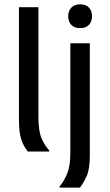

<svg xmlns="http://www.w3.org/2000/svg" viewBox="-20 -700 507 887"><path d="M207.5 0H108.3Q90 -22.5 78.8 -54.2Q67.5 -85.8 67.5 -149.2V-666.7H157.5V-160.8Q157.5 -94.2 172.1 -60.8Q186.7 -27.5 207.5 -5ZM349.2 166.7H255V161.7Q275.8 137.5 290.4 101.7Q305 65.8 305 5.8V-500H395V17.5Q395 80.8 380.8 112.5Q366.7 144.2 349.2 166.7ZM350 -570Q324.2 -570 309.6 -585Q295 -600 295 -625Q295 -650 309.6 -665Q324.2 -680 350 -680Q376.7 -680 390.8 -665Q405 -650 405 -625Q405 -600 390.8 -585Q376.7 -570 350 -570Z"/></svg>

Font: Familjen Grotesk Variable
Style: Regular
Weight: 400
Designer: Anders Wikstroem, Jonas Baeckman, Matilda Gysing, Kristian Moeller
Foundry: Familjen STHLM AB
Version: Version 2.000